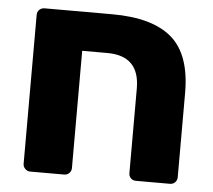

<svg xmlns="http://www.w3.org/2000/svg" viewBox="-45 -620 743 669"><g transform="rotate(5 326.0 -285.5)"><path d="M59 -25V-546Q59 -557 66.5 -564Q74 -571 84 -571H321Q462 -571 530 -512.5Q598 -454 598 -320V-25Q598 -15 591 -7.5Q584 0 573 0H454Q443 0 436 -7Q429 -14 429 -25V-321Q429 -435 316 -435H228V-25Q228 -15 221 -7.5Q214 0 203 0H84Q74 0 66.5 -7.5Q59 -15 59 -25Z"/></g></svg>

Font: Hezaedrus
Style: Bold
Weight: 700
Designer: Hubert & Fischer
Foundry: Hubert & Fischer
Version: Version 1.10;September 3, 2019;FontCreator 11.5.0.2425 64-bi